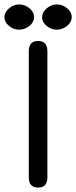

<svg xmlns="http://www.w3.org/2000/svg" viewBox="-52 -834 344 867"><path d="M120 13C148 13 162 -2.5 162 -33C162 -33 162 -602 162 -602C162 -602 162 -602 162 -602C162 -633.5 148 -649 120 -649C120 -649 120 -649 120 -649C92 -649 78 -633.5 78 -602C78 -602 78 -33 78 -33C78 -33 78 -33 78 -33C78 -2.5 92 13 120 13C120 13 120 13 120 13ZM34 -700C51.5 -700 67.5 -706 81.5 -717.5C95 -729 102 -742 102 -757C102 -757 102 -757 102 -757C102 -771.5 95 -785 81.5 -796.5C67.5 -808 52 -814 35 -814C35 -814 35 -814 35 -814C18 -814 2.5 -808 -11 -796.5C-25 -784.5 -32 -771 -32 -756C-32 -756 -32 -756 -32 -756C-32 -741.5 -25.5 -729 -12 -717.5C1.5 -706 16.5 -700 34 -700C34 -700 34 -700 34 -700ZM204 -700C221.5 -700 237.5 -706 251.5 -717.5C265 -729 272 -742 272 -757C272 -757 272 -757 272 -757C272 -771.5 265 -785 251.5 -796.5C237.5 -808 222 -814 205 -814C205 -814 205 -814 205 -814C188 -814 172.5 -808 159 -796.5C145 -784.5 138 -771 138 -756C138 -756 138 -756 138 -756C138 -741.5 144.5 -729 158 -717.5C171.5 -706 186.5 -700 204 -700C204 -700 204 -700 204 -700Z"/></svg>

Font: Jura-Fortis-Bold
Style: Bold
Weight: 500
Designer: Daniel Johnson, Alexei Vanyashin, Mirko Velimirovic
Foundry: Daniel Johnson
Version: ""